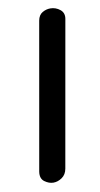

<svg xmlns="http://www.w3.org/2000/svg" viewBox="-78 -687 377 725"><g transform="rotate(-10 110.5 -325.0)"><path d="M67 0Q50 0 33.5 -12Q17 -24 21 -50L120 -612Q124 -633 138.5 -641.5Q153 -650 169 -650Q190 -650 206.5 -636.5Q223 -623 218 -599L120 -44Q116 -22 100 -11Q84 0 67 0Z"/></g></svg>

Font: Edu QLD Beginners
Style: Regular
Weight: 400
Designer: Tina and Corey Anderson
Foundry: Google for Education
Version: Version 1.001